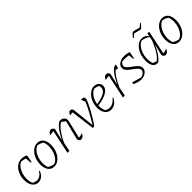

<svg xmlns="http://www.w3.org/2000/svg" viewBox="290 -1987 3288 3288"><g transform="rotate(-45 1934.0 -343.0)"><path d="M193 8Q126 8 85.5 -48Q45 -104 45 -197Q45 -278 75 -343.5Q105 -409 155.5 -448Q206 -487 268 -487Q299 -487 329 -479.5Q359 -472 380 -459L355 -325H337L329 -434Q283 -449 233 -456Q187 -435 155.5 -391.5Q124 -348 107 -293Q90 -238 90 -181Q90 -115 114 -60Q161 -35 202 -35Q280 -35 335 -126L347 -119Q329 -62 286.5 -27Q244 8 193 8Z M576 8Q508 8 468.5 -44.5Q429 -97 429 -187Q429 -249 446.5 -303Q464 -357 495 -398.5Q526 -440 566.5 -463.5Q607 -487 653 -487Q721 -487 760 -435Q799 -383 799 -293Q799 -231 781.5 -176.5Q764 -122 733.5 -80.5Q703 -39 662.5 -15.5Q622 8 576 8ZM602 -24Q648 -40 682 -81.5Q716 -123 735 -179Q754 -235 755.5 -296Q757 -357 736 -413Q684 -447 625 -455Q580 -437 546 -395Q512 -353 493 -297Q474 -241 473 -180.5Q472 -120 492 -67Q541 -34 602 -24Z M900 0 993 -432Q950 -433 904 -419Q914 -448 934.5 -466.5Q955 -485 979 -485Q1020 -485 1036 -437L988 -231L991 -230Q1081 -413 1175 -477Q1186 -479 1193.5 -480.5Q1201 -482 1208 -482Q1249 -482 1275.5 -456Q1302 -430 1302 -393Q1302 -387 1301.5 -382Q1301 -377 1300 -371L1223 -44Q1249 -46 1270.5 -51.5Q1292 -57 1312 -66Q1302 -34 1279.5 -14.5Q1257 5 1233 5Q1189 5 1179 -52L1266 -398Q1245 -418 1229.5 -429.5Q1214 -441 1194 -451Q1142 -421 1085.5 -344.5Q1029 -268 979 -158L947 0Z M1543 -38Q1674 -250 1737 -402L1707 -477Q1717 -480 1731 -480Q1780 -480 1780 -440Q1780 -417 1767 -386Q1752 -350 1729 -303.5Q1706 -257 1678 -207Q1650 -157 1621.5 -109.5Q1593 -62 1567 -24Q1553 -4 1543.5 1Q1534 6 1508 6L1452 -429Q1413 -428 1389 -419Q1392 -447 1409 -465Q1426 -483 1448 -483Q1480 -483 1495 -447L1540 -38Z M1953 8Q1886 8 1845 -45Q1804 -98 1804 -186Q1804 -246 1822 -300.5Q1840 -355 1871.5 -397Q1903 -439 1943.5 -463Q1984 -487 2030 -487Q2079 -487 2112.5 -456.5Q2146 -426 2146 -381Q2146 -311 2068.5 -265Q1991 -219 1847 -199Q1847 -192 1847 -185Q1847 -118 1874 -59Q1918 -35 1963 -35Q2047 -35 2113 -123L2123 -115Q2097 -57 2052.5 -24.5Q2008 8 1953 8ZM2101 -383Q2101 -406 2092 -429Q2047 -449 1999 -453Q1938 -426 1899 -365.5Q1860 -305 1850 -230Q1980 -251 2040.5 -288Q2101 -325 2101 -383Z M2242 0 2334 -431Q2288 -432 2246 -419Q2255 -449 2275.5 -467Q2296 -485 2320 -485Q2361 -485 2377 -437L2330 -231H2332Q2395 -361 2451.5 -425.5Q2508 -490 2556 -485L2536 -409L2490 -423Q2448 -388 2406 -323.5Q2364 -259 2320 -159L2288 0Z M2530 -36 2538 -70 2707 -20Q2745 -28 2773 -53.5Q2801 -79 2801 -107Q2801 -134 2779.5 -158Q2758 -182 2726 -205Q2694 -228 2661.5 -252.5Q2629 -277 2607.5 -305.5Q2586 -334 2586 -368Q2586 -403 2608.5 -429.5Q2631 -456 2670 -471.5Q2709 -487 2759 -487Q2788 -487 2818 -481.5Q2848 -476 2875 -465L2850 -340H2835L2826 -436Q2799 -441 2771.5 -443.5Q2744 -446 2717 -446Q2695 -446 2677 -445Q2655 -434 2641.5 -414.5Q2628 -395 2628 -374Q2628 -347 2650 -323.5Q2672 -300 2704 -277.5Q2736 -255 2768 -230.5Q2800 -206 2821.5 -177.5Q2843 -149 2843 -114Q2843 -81 2821.5 -53.5Q2800 -26 2764 -9.5Q2728 7 2685 7Q2650 7 2605.5 -5.5Q2561 -18 2530 -36Z M3097 2Q3033 14 2996.5 -31Q2960 -76 2960 -169Q2960 -235 2977.5 -292.5Q2995 -350 3025.5 -394Q3056 -438 3096.5 -463Q3137 -488 3183 -488Q3262 -488 3303 -422L3315 -479H3357L3266 -44Q3307 -47 3355 -66Q3345 -34 3323 -14.5Q3301 5 3277 5Q3233 5 3222 -52L3270 -245H3268Q3190 -68 3097 2ZM3019 -58Q3036 -48 3053 -40.5Q3070 -33 3088 -28Q3190 -98 3284 -332L3299 -405Q3246 -448 3161 -462Q3115 -447 3080 -405Q3045 -363 3024.5 -305.5Q3004 -248 3002 -183.5Q3000 -119 3019 -58ZM3092 -587 3082 -598Q3115 -639 3132 -655.5Q3149 -672 3159 -673.5Q3169 -675 3182 -672L3290 -642L3352 -694L3362 -685Q3331 -647 3314.5 -629.5Q3298 -612 3286.5 -609Q3275 -606 3262 -610L3154 -639Z M3600 8Q3532 8 3492.5 -44.5Q3453 -97 3453 -187Q3453 -249 3470.5 -303Q3488 -357 3519 -398.5Q3550 -440 3590.5 -463.5Q3631 -487 3677 -487Q3745 -487 3784 -435Q3823 -383 3823 -293Q3823 -231 3805.5 -176.5Q3788 -122 3757.5 -80.5Q3727 -39 3686.5 -15.5Q3646 8 3600 8ZM3626 -24Q3672 -40 3706 -81.5Q3740 -123 3759 -179Q3778 -235 3779.5 -296Q3781 -357 3760 -413Q3708 -447 3649 -455Q3604 -437 3570 -395Q3536 -353 3517 -297Q3498 -241 3497 -180.5Q3496 -120 3516 -67Q3565 -34 3626 -24Z"/></g></svg>

Font: Piazzolla ExtraLight
Style: Italic
Weight: 200
Italic angle: -11.3°
Designer: Juan Pablo del Peral
Foundry: Huerta Tipografica
Version: Version 1.330